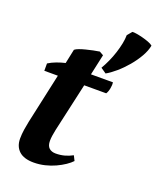

<svg xmlns="http://www.w3.org/2000/svg" viewBox="-144 -858 793 959"><g transform="rotate(20 252.5 -379.0)"><path d="M45 -476Q64 -488 87 -496.5Q110 -505 132 -510L148 -586Q155 -592 170 -597.5Q185 -603 203 -607.5Q221 -612 239.5 -616Q258 -620 273 -622L294 -610L270 -500H387Q389 -488 385.5 -468.5Q382 -449 374 -437H257L199 -178Q195 -159 193 -144.5Q191 -130 191 -118Q191 -92 204 -80Q217 -68 239 -68Q264 -68 286 -74Q308 -80 328 -91L341 -65Q329 -52 309 -38.5Q289 -25 264 -13.5Q239 -2 210 5Q181 12 151 12Q99 12 73 -12Q47 -36 47 -78Q47 -101 51 -127Q55 -153 59 -171L117 -437H45ZM308 -549Q321 -571 332.5 -596.5Q344 -622 352.5 -648.5Q361 -675 366 -700Q371 -725 371 -745L392 -770Q399 -771 414.5 -768.5Q430 -766 447.5 -761.5Q465 -757 481 -751Q497 -745 505 -738Q500 -710 482 -678.5Q464 -647 439 -617.5Q414 -588 386.5 -564.5Q359 -541 337 -529Z"/></g></svg>

Font: PT Serif
Style: Bold Italic
Weight: 700
Italic angle: -12°
Designer: A.Korolkova, O.Umpeleva, V.Yefimov
Foundry: ParaType Ltd
Version: Version 1.000W OFL